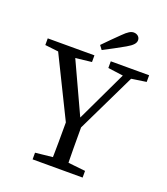

<svg xmlns="http://www.w3.org/2000/svg" viewBox="-155 -975 943 1082"><g transform="rotate(20 316.5 -433.5)"><path d="M168 0H468V-40L328 -55H308L168 -40V0ZM270 0H366C363 -89 363 -186 363 -300H273C273 -185 273 -87 270 0ZM290 -225H345L560 -670H509L322 -276H357L175 -670H71L290 -225ZM15 -630 145 -615H165L295 -630V-670H15V-630ZM393 -630 504 -615H523L623 -630V-670H393V-630ZM305 -736 323 -712C364 -733 406 -756 447 -779C484 -800 497 -816 497 -834C497 -854 480 -867 460 -867C443 -867 426 -857 398 -829C367 -799 336 -768 305 -736Z"/></g></svg>

Font: Source Serif Variable
Style: Regular
Weight: 389
Designer: Frank Grießhammer
Foundry: Adobe Systems Incorporated
Version: Version 3.001;hotconv 1.0.111;makeotfexe 2.5.65597